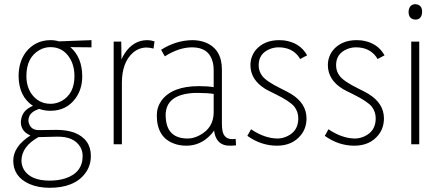

<svg xmlns="http://www.w3.org/2000/svg" viewBox="-20 -686 2098 913"><path d="M220.7 -192.4Q162.1 -192.4 127.9 -242.2Q105.5 -277.3 105.5 -324.2Q105.5 -413.1 168 -448.2Q192.4 -461.9 219.7 -461.9Q279.3 -461.9 311.5 -410.2Q334 -374 334 -324.2Q334 -240.2 273.4 -206.1Q248 -192.4 220.7 -192.4ZM220.7 -495.1Q147.5 -495.1 102.5 -437.5Q68.4 -390.6 68.4 -324.2Q69.3 -227.5 136.7 -182.6Q85.9 -162.1 80.1 -115.2Q79.1 -110.4 79.1 -106.4Q79.1 -62.5 122.1 -43Q124 -42 125 -42Q43.9 9.8 43 77.1Q43 154.3 119.1 188.5Q161.1 207 215.8 207Q333 207 384.8 138.7Q412.1 102.5 412.1 55.7Q412.1 -23.4 335 -54.7Q297.9 -68.4 250 -68.4L164.1 -67.4Q128.9 -67.4 118.2 -97.7Q115.2 -105.5 115.2 -112.3Q115.2 -148.4 156.2 -164.1Q162.1 -167 167 -168Q191.4 -159.2 219.7 -159.2Q294.9 -159.2 337.9 -216.8Q371.1 -260.7 371.1 -324.2Q370.1 -414.1 314.5 -461.9L415 -460.9V-495.1L260.7 -489.3Q241.2 -495.1 220.7 -495.1ZM215.8 172.9Q126 172.9 93.8 121.1Q82 100.6 82 77.1Q83 10.7 163.1 -34.2H172.9L250 -36.1Q332 -38.1 362.3 13.7Q373 33.2 373 55.7Q373 134.8 291 162.1Q257.8 172.9 215.8 172.9Z M559.6 0V-292Q559.6 -388.7 612.3 -435.5Q641.6 -460 676.8 -460Q691.4 -460 710 -455.1L714.8 -489.3Q697.3 -495.1 680.7 -495.1Q613.3 -495.1 571.3 -429.7Q563.5 -417 557.6 -403.3L556.6 -488.3H520.5V0Z M1077.1 6.8Q1087.9 6.8 1102.5 4.9L1100.6 -25.4Q1093.8 -24.4 1085 -24.4Q1045.9 -24.4 1038.1 -63.5Q1035.2 -78.1 1035.2 -100.6V-355.5Q1035.2 -453.1 956.1 -484.4Q927.7 -495.1 894.5 -495.1Q816.4 -494.1 746.1 -449.2L763.7 -418Q831.1 -460.9 893.6 -460.9Q974.6 -460.9 992.2 -388.7Q996.1 -372.1 996.1 -352.5V-271.5Q968.8 -276.4 925.8 -276.4Q798.8 -276.4 748 -208Q725.6 -175.8 725.6 -137.7Q725.6 -34.2 805.7 -3.9Q833 6.8 866.2 6.8Q935.5 6.8 984.4 -47.9Q992.2 -56.6 998 -65.4Q1005.9 -2 1057.6 5.9Q1067.4 6.8 1077.1 6.8ZM873 -27.3Q776.4 -27.3 768.6 -121.1Q767.6 -129.9 767.6 -137.7Q767.6 -237.3 904.3 -244.1Q914.1 -244.1 923.8 -244.1Q966.8 -244.1 996.1 -239.3V-152.3Q996.1 -78.1 929.7 -43Q900.4 -27.3 873 -27.3Z M1437.5 -123Q1437.5 -194.3 1364.3 -239.3Q1348.6 -249 1314.5 -265.6Q1247.1 -298.8 1227.5 -324.2Q1210 -346.7 1210 -376Q1210 -431.6 1263.7 -453.1Q1283.2 -460.9 1304.7 -460.9Q1368.2 -460.9 1401.4 -415Q1404.3 -410.2 1407.2 -405.3L1440.4 -422.9Q1406.2 -484.4 1329.1 -494.1Q1318.4 -495.1 1307.6 -495.1Q1235.4 -495.1 1195.3 -447.3Q1170.9 -416 1170.9 -376Q1170.9 -306.6 1242.2 -262.7Q1257.8 -253.9 1292 -237.3Q1359.4 -204.1 1379.9 -178.7Q1398.4 -154.3 1398.4 -123Q1398.4 -62.5 1345.7 -38.1Q1323.2 -27.3 1298.8 -27.3Q1237.3 -28.3 1173.8 -71.3L1156.2 -40Q1221.7 6.8 1296.9 6.8Q1370.1 6.8 1411.1 -43.9Q1437.5 -77.1 1437.5 -123Z M1805.7 -123Q1805.7 -194.3 1732.4 -239.3Q1716.8 -249 1682.6 -265.6Q1615.2 -298.8 1595.7 -324.2Q1578.1 -346.7 1578.1 -376Q1578.1 -431.6 1631.8 -453.1Q1651.4 -460.9 1672.9 -460.9Q1736.3 -460.9 1769.5 -415Q1772.5 -410.2 1775.4 -405.3L1808.6 -422.9Q1774.4 -484.4 1697.3 -494.1Q1686.5 -495.1 1675.8 -495.1Q1603.5 -495.1 1563.5 -447.3Q1539.1 -416 1539.1 -376Q1539.1 -306.6 1610.4 -262.7Q1626 -253.9 1660.2 -237.3Q1727.5 -204.1 1748 -178.7Q1766.6 -154.3 1766.6 -123Q1766.6 -62.5 1713.9 -38.1Q1691.4 -27.3 1667 -27.3Q1605.5 -28.3 1542 -71.3L1524.4 -40Q1589.8 6.8 1665 6.8Q1738.3 6.8 1779.3 -43.9Q1805.7 -77.1 1805.7 -123Z M1973.6 0V-488.3H1935.5V0ZM1987.3 -629.9Q1987.3 -659.2 1962.9 -665Q1959 -666 1955.1 -666Q1929.7 -666 1923.8 -638.7Q1922.9 -633.8 1922.9 -629.9Q1922.9 -599.6 1947.3 -593.8Q1951.2 -592.8 1955.1 -592.8Q1981.4 -592.8 1986.3 -620.1Q1987.3 -626 1987.3 -629.9Z"/></svg>

Font: Yaldevi Colombo ExtraLight
Style: Regular
Weight: 275
Designer: Sol Matas, Denzil Rajitha, Kosala Senevirathne and Pathum Egodawatta
Foundry: Mooniak
Version: Version 1.020 ; ttfautohint (v1.6)